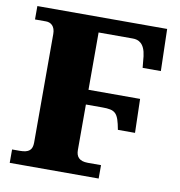

<svg xmlns="http://www.w3.org/2000/svg" viewBox="-80 -788 805 861"><g transform="rotate(10 322.0 -357.0)"><path d="M426 0V-61H366C326 -61 312 -80 312 -110V-317H386C447 -317 459 -306 473 -230H551L547 -384H312V-645H468C493 -645 522 -634 529 -575L534 -523H617L612 -714H21V-653H71C94 -653 113 -638 113 -603V-109C113 -75 98 -61 56 -61H21V0Z"/></g></svg>

Font: UArctic Serif Black
Style: Regular
Weight: 900
Designer: Customization by Puisto advertising & original work Monotype Design Team
Foundry: Monotype Imaging Inc.
Version: Version 2.004